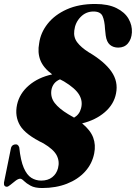

<svg xmlns="http://www.w3.org/2000/svg" viewBox="-28 -733 685 968"><path d="M184.5 215Q147.5 215 126.2 203.2Q105 191.5 93.2 179.8Q81.5 168 74 168Q64 168 50.5 178.2Q37 188.5 25 198.5Q13 208.5 7 208.5Q-10 208.5 -8 187.5L26.5 17.5Q29 -1 45.5 -4.5Q63 -8.5 69 10Q76 77 91.8 113.2Q107.5 149.5 130 163.5Q152.5 177.5 179.5 177.5Q213.5 177.5 235.2 160.5Q257 143.5 264.5 115Q273.5 80.5 257.8 50.2Q242 20 191.5 -10Q100.5 -54 73 -100.5Q45.5 -147 58 -205.5Q70.5 -262 117.5 -302.2Q164.5 -342.5 235 -358Q190 -391.5 175.2 -430.2Q160.5 -469 169.5 -515Q176.5 -568 212.2 -613.2Q248 -658.5 308.8 -685.8Q369.5 -713 452 -713Q517.5 -713 559.2 -692.2Q601 -671.5 620 -638.5Q639 -605.5 637 -569.5Q635 -535.5 617 -514.2Q599 -493 568 -493Q543 -493 526.2 -507.2Q509.5 -521.5 505 -554L501.5 -586.5Q499.5 -628.5 489 -651.8Q478.5 -675 443.5 -675Q405 -675 378 -647Q351 -619 346.5 -579Q342 -545.5 361.2 -519.8Q380.5 -494 418.5 -470Q498.5 -423 533.8 -372.2Q569 -321.5 557 -262Q546.5 -207 500.2 -167.2Q454 -127.5 386 -111Q428 -76.5 441.8 -39.5Q455.5 -2.5 447 40Q436.5 93 400.8 132.2Q365 171.5 309.5 193.2Q254 215 184.5 215ZM315.5 -157.5Q331.5 -148.5 345.5 -140Q372.5 -155.5 380.5 -186.5Q390.5 -223 370.8 -255.8Q351 -288.5 294.5 -322.5Q284 -327.5 274.5 -333Q237.5 -317.5 231 -278Q226 -242 248 -213.5Q270 -185 315.5 -157.5Z"/></svg>

Font: Fraunces 72pt Black
Style: Italic
Weight: 900
Italic angle: -16°
Version: Version 1.000;[b76b70a41]